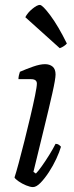

<svg xmlns="http://www.w3.org/2000/svg" viewBox="-20 -761 301 781"><path d="M114 0Q103 0 86 -7Q69 -14 55.5 -23.5Q42 -33 39 -39Q45 -57 56 -97.5Q67 -138 79.5 -188Q92 -238 103.5 -286.5Q115 -335 122.5 -372Q130 -409 130 -421Q130 -439 106 -439H55Q55 -446 57 -455Q59 -464 61 -469Q86 -480 114.5 -490Q143 -500 163 -500Q182 -500 194 -490Q206 -480 206 -458Q206 -440 193 -382Q180 -324 159.5 -240.5Q139 -157 116 -62L126 -55Q135 -64 150 -85Q165 -106 180.5 -131Q196 -156 206 -176Q214 -176 219.5 -172Q225 -168 228 -164Q222 -143 209 -115Q196 -87 179 -61Q162 -35 145 -17.5Q128 0 114 0ZM223 -565 83 -691Q92 -709 111.5 -725Q131 -741 142 -741Q153 -741 185 -698Q217 -655 252 -584Q248 -579 240 -573.5Q232 -568 223 -565Z"/></svg>

Font: Texturina 72pt 72pt Light
Style: Italic
Weight: 300
Italic angle: -11°
Designer: Guillermo Torres Carreño
Foundry: Omnibus-Type
Version: Version 1.002; ttfautohint (v1.8.3)